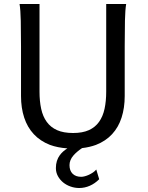

<svg xmlns="http://www.w3.org/2000/svg" viewBox="-20 -733 743 963"><path d="M612.8 -712.9Q607.9 -683.6 606.7 -630.1Q605.5 -576.7 605.5 -500.5V-251.5Q605.5 -191.9 589.8 -143.3Q574.2 -94.7 542.2 -60.1Q510.3 -25.4 461.4 -6.3Q429.7 5.4 391.6 9.8Q364.3 28.3 348.6 46.4Q328.6 69.3 328.6 95.2Q328.6 123 344.2 138.4Q359.9 153.8 387.2 153.8Q395 153.8 405.3 151.1Q415.5 148.4 426 143.6Q436.5 138.7 446.3 132.1Q456.1 125.5 462.9 117.2L477.5 166Q456.1 187.5 430.4 198.7Q404.8 210 377.4 210Q355 210 334 202.6Q313 195.3 296.6 181.9Q280.3 168.5 270.3 150.1Q260.3 131.8 260.3 109.9Q260.3 71.8 280.3 44.9Q294.4 25.9 317.9 11.2Q269 7.8 230.5 -6.3Q181.6 -25.4 149.4 -60.1Q117.2 -94.7 101.3 -143.3Q85.4 -191.9 85.4 -251.5V-500.5Q85.4 -572.8 84.2 -628.2Q83 -683.6 78.1 -712.9H178.2V-273.4Q178.2 -225.6 186.5 -187.3Q194.8 -148.9 214.4 -121.8Q233.9 -94.7 266.1 -80.3Q298.3 -65.9 346.7 -65.9Q394 -65.9 425.8 -80.3Q457.5 -94.7 476.8 -121.8Q496.1 -148.9 504.4 -187.3Q512.7 -225.6 512.7 -273.4V-712.9Z"/></svg>

Font: Andika Phon
Style: Regular
Weight: 400
Designer: Victor Gaultney, Annie Olsen, Julie Remington, Don Collingsworth, Eric Hays, Becca Hirsbrunner
Foundry: SIL International
Version: Version 5.000